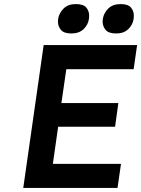

<svg xmlns="http://www.w3.org/2000/svg" viewBox="-20 -921 692 941"><path d="M281 -416H560L544 -300H265L239 -118H573L556 0H94L194 -700H652L635 -582H305ZM550 -757Q512 -757 497.5 -774.5Q483 -792 483 -816Q483 -822 484 -829Q489 -858 511 -879.5Q533 -901 571 -901Q608 -901 622 -884Q636 -867 636 -844Q636 -837 635 -829Q631 -800 609 -778.5Q587 -757 550 -757ZM330 -757Q293 -757 278.5 -774.5Q264 -792 264 -816Q264 -822 265 -829Q270 -858 292 -879.5Q314 -901 351 -901Q389 -901 403 -884Q417 -867 417 -844Q417 -837 416 -829Q412 -800 390 -778.5Q368 -757 330 -757Z"/></svg>

Font: Lexend Med
Style: Italic
Weight: 500
Italic angle: -8.13011°
Designer: Bonnie Shaver-Troup, Thomas Jockin
Foundry: Lexend
Version: Version 1.007